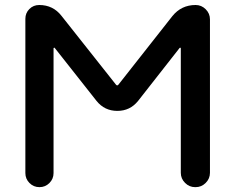

<svg xmlns="http://www.w3.org/2000/svg" viewBox="-20 -774 944 772"><path d="M82 -78.1V-698.2Q82 -721.7 98.1 -737.8Q114.3 -753.9 137.7 -753.9Q193.4 -753.9 227.5 -710L446.3 -433.6Q451.2 -427.7 456.1 -433.6L672.9 -709Q709 -753.9 766.6 -753.9Q790 -753.9 807.1 -736.8Q824.2 -719.7 824.2 -696.3V-79.1Q824.2 -55.7 807.1 -38.6Q790 -21.5 766.6 -21.5H764.6Q741.2 -21.5 724.1 -38.6Q707 -55.7 707 -79.1V-580.1Q707 -581.1 705.6 -582Q704.1 -583 702.1 -581.1L535.2 -368.2Q502.9 -328.1 451.7 -328.1Q400.4 -328.1 368.2 -368.2L200.2 -581.1Q199.2 -583 197.3 -582Q195.3 -581.1 195.3 -580.1V-78.1Q195.3 -54.7 178.7 -38.1Q162.1 -21.5 138.7 -21.5Q115.2 -21.5 98.6 -38.1Q82 -54.7 82 -78.1Z"/></svg>

Font: Gen Jyuu Gothic P Medium
Style: Regular
Weight: 500
Designer: [Source Han Sans]
Ryoko NISHIZUKA  (kana & ideographs); Paul D. Hunt (Latin, Greek & Cyrillic); Wenlong ZHANG  (bopomofo
Version: Version 1.002.20150607